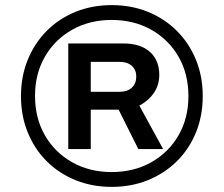

<svg xmlns="http://www.w3.org/2000/svg" viewBox="-20 -719 875 751"><path d="M417 12Q340 12 275 -14.5Q210 -41 162.5 -88.5Q115 -136 88.5 -201Q62 -266 62 -343Q62 -420 88.5 -485Q115 -550 162.5 -598Q210 -646 275 -672.5Q340 -699 417 -699Q494 -699 559 -672.5Q624 -646 672 -598Q720 -550 746.5 -485Q773 -420 773 -343Q773 -266 746.5 -201Q720 -136 672 -88.5Q624 -41 559 -14.5Q494 12 417 12ZM417 -46Q504 -46 572 -84.5Q640 -123 678.5 -190Q717 -257 717 -343Q717 -430 678.5 -497Q640 -564 572 -602.5Q504 -641 417 -641Q330 -641 262 -602.5Q194 -564 155.5 -497Q117 -430 117 -344Q117 -257 155.5 -190Q194 -123 262 -84.5Q330 -46 417 -46ZM247 -136V-549H462Q530 -549 566.5 -516Q603 -483 603 -426Q603 -386 581.5 -355Q560 -324 525 -306L618 -136H521L444 -290H335V-136ZM335 -360H449Q478 -360 495.5 -376Q513 -392 513 -420Q513 -446 495.5 -461.5Q478 -477 449 -477H335Z"/></svg>

Font: Archivo SemiBold Expanded SemiBold
Style: Regular
Weight: 600
Width: 7
Version: Version 2.001